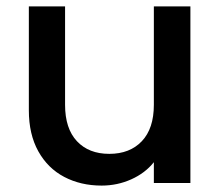

<svg xmlns="http://www.w3.org/2000/svg" viewBox="-20 -571 689 599"><path d="M574 -551V0H460V-65Q433 -31 389.5 -11.5Q346 8 297 8Q232 8 180.5 -19Q129 -46 99.5 -99Q70 -152 70 -227V-551H183V-244Q183 -170 220 -130.5Q257 -91 321 -91Q385 -91 422.5 -130.5Q460 -170 460 -244V-551Z"/></svg>

Font: IBM-Poppins
Style: Poppins-Medium
Weight: 500
Designer: Mike Abbink, Paul van der Laan, Pieter van Rosmalen, Ben Mitchell, Mark Frömberg
Foundry: Bold Monday
Version: Version 1.1